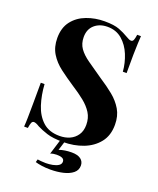

<svg xmlns="http://www.w3.org/2000/svg" viewBox="-163 -819 911 1105"><g transform="rotate(20 292.0 -266.5)"><path d="M284 -721Q343 -721 375 -708.5Q407 -696 430 -682Q442 -675 449.5 -671.5Q457 -668 464 -668Q474 -668 478.5 -679Q483 -690 486 -712H509Q508 -693 506.5 -666.5Q505 -640 504.5 -597Q504 -554 504 -484H481Q477 -536 457 -585Q437 -634 400.5 -665.5Q364 -697 311 -697Q263 -697 232 -670Q201 -643 201 -595Q201 -555 221 -526.5Q241 -498 279.5 -471Q318 -444 373 -406Q421 -375 459 -344Q497 -313 520 -274Q543 -235 543 -181Q543 -115 508.5 -72Q474 -29 418 -7.5Q362 14 295 14Q233 14 196 2Q159 -10 134 -23Q112 -37 100 -37Q90 -37 85.5 -26Q81 -15 78 7H55Q57 -17 57.5 -49Q58 -81 58.5 -132.5Q59 -184 59 -263H82Q86 -197 104.5 -139.5Q123 -82 161.5 -47Q200 -12 264 -12Q299 -12 326.5 -24.5Q354 -37 371 -62Q388 -87 388 -124Q388 -166 368.5 -197Q349 -228 315.5 -255Q282 -282 238 -310Q191 -341 150 -372Q109 -403 84.5 -443Q60 -483 60 -538Q60 -601 91.5 -641.5Q123 -682 174.5 -701.5Q226 -721 284 -721ZM309 -5 287 65Q304 59 323.5 56Q343 53 364 53Q401 53 420 67.5Q439 82 439 107Q439 135 417 153Q395 171 359 179.5Q323 188 281 188Q252 188 228 184.5Q204 181 188 176L193 158Q200 159 213.5 160.5Q227 162 243 162Q264 162 285 158Q306 154 320 145Q334 136 334 121Q334 107 322 101Q310 95 288 95Q280 95 269 96.5Q258 98 249 102L282 -5Z"/></g></svg>

Font: Playfair Display
Style: Bold
Weight: 700
Designer: Claus Eggers Sørensen
Foundry: Claus Eggers Sørensen
Version: Version 1.203